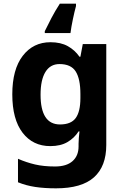

<svg xmlns="http://www.w3.org/2000/svg" viewBox="-20 -786 672 1046"><path d="M255 -556Q311 -556 349.5 -534.5Q388 -513 413 -477H418L431 -546H559V4Q559 120 492 180Q425 240 285 240Q222 240 172 232.5Q122 225 78 207V79Q124 99 171 110Q218 121 280 121Q342 121 375 92Q408 63 408 12V-3Q408 -15 409.5 -35Q411 -55 413 -70H408Q385 -34 347.5 -12Q310 10 254 10Q159 10 103 -63Q47 -136 47 -272Q47 -408 104 -482Q161 -556 255 -556ZM304 -437Q254 -437 227.5 -394Q201 -351 201 -270Q201 -108 307 -108Q367 -108 392.5 -143Q418 -178 418 -252V-274Q418 -356 392.5 -396.5Q367 -437 304 -437ZM394 -753Q386 -724 377 -681Q368 -638 364 -606H224V-616Q240 -649 260 -687.5Q280 -726 306 -766H394Z"/></svg>

Font: Noto Sans Thai Looped
Style: Bold
Weight: 700
Designer: Sasikarn Vongin, Ben Mitchell
Foundry: The Fontpad Ltd
Version: Version 1.001; ttfautohint (v1.8.4.7-5d5b)